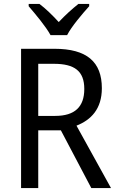

<svg xmlns="http://www.w3.org/2000/svg" viewBox="-20 -964 603 984"><path d="M239 -784H324C347 -829 402 -893 437 -932V-944H382C347 -916 316 -888 281 -851C249 -886 213 -921 182 -944H127V-932C163 -890 215 -828 239 -784ZM259 -714H88V0H176V-296H292L448 0H549L372 -320C446 -349 502 -405 502 -512C502 -647 425 -714 259 -714ZM256 -637C362 -637 412 -600 412 -508C412 -417 364 -370 263 -370H176V-637Z"/></svg>

Font: Noto Sans Lao UI SemCond
Style: Regular
Weight: 400
Width: 4
Designer: Monotype Design Team
Foundry: Monotype Imaging Inc.
Version: Version 2.000